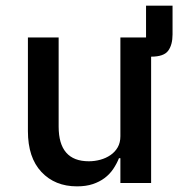

<svg xmlns="http://www.w3.org/2000/svg" viewBox="-20 -649 640 681"><path d="M592 -527Q592 -490 576.5 -469Q561 -448 516 -448V0H407V-88H402Q394 -68 381.5 -49.5Q369 -31 351 -17.5Q333 -4 309 4Q285 12 253 12Q175 12 127 -39Q79 -90 79 -184V-516H188V-200Q188 -77 295 -77Q316 -77 336 -82.5Q356 -88 372 -99Q388 -110 397.5 -126.5Q407 -143 407 -166V-516H498V-629H592Z"/></svg>

Font: IBM Plex Mono Medium
Style: Regular
Weight: 500
Monospace: yes
Designer: Mike Abbink, Paul van der Laan, Pieter van Rosmalen
Foundry: Bold Monday
Version: Version 2.3